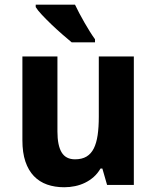

<svg xmlns="http://www.w3.org/2000/svg" viewBox="-20 -786 667 816"><path d="M435.1 0 415 -69.8H407.2Q395 -48.8 378.2 -33.9Q361.3 -19 341.3 -9.3Q321.3 0.5 298.8 5.1Q276.4 9.8 252.9 9.8Q212.9 9.8 180.2 -1.7Q147.5 -13.2 124 -37.6Q100.6 -62 87.9 -99.6Q75.2 -137.2 75.2 -189.9V-545.9H224.1V-227.1Q224.1 -168 241.9 -138.4Q259.8 -108.9 298.8 -108.9Q328.1 -108.9 347.7 -120.6Q367.2 -132.3 378.7 -155.3Q390.1 -178.2 395 -211.9Q399.9 -245.6 399.9 -289.1V-545.9H548.8V0ZM284.7 -606Q268.1 -619.6 244.9 -639.9Q221.7 -660.2 199.2 -681.6Q176.8 -703.1 158.2 -722.9Q139.6 -742.7 131.8 -755.9V-766.1H298.8Q306.6 -749.5 317.1 -729.7Q327.6 -710 338.9 -690.2Q350.1 -670.4 361.8 -651.9Q373.5 -633.3 383.8 -619.1V-606Z"/></svg>

Font: Droid Sans
Style: Bold
Weight: 700
Foundry: Ascender Corporation
Version: Version 1.00 build 112